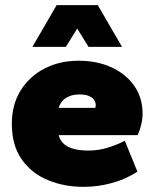

<svg xmlns="http://www.w3.org/2000/svg" viewBox="-20 -716 600 746"><path d="M304 10Q230 10 166.5 -16Q103 -42 64.5 -96.5Q26 -151 26 -235Q26 -310 60.5 -365Q95 -420 153.5 -450Q212 -480 285 -480Q358 -480 414 -454Q470 -428 502 -382Q534 -336 534 -274Q534 -254 528.5 -231Q523 -208 515 -191H208Q213 -171 227.5 -157.5Q242 -144 266.5 -137.5Q291 -131 324 -131Q362 -131 398 -142Q434 -153 465 -169L514 -49Q469 -20 415 -5Q361 10 304 10ZM208 -297H350Q351 -300 351.5 -302.5Q352 -305 352 -307Q352 -319 345 -328.5Q338 -338 324.5 -343.5Q311 -349 289 -349Q266 -349 249 -342Q232 -335 222 -323Q212 -311 208 -297ZM106 -534 200 -696H360L454 -534H324L280 -605L236 -534Z"/></svg>

Font: Gantari Black
Style: Regular
Weight: 900
Version: Version 1.000